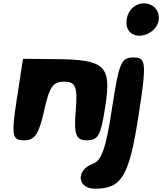

<svg xmlns="http://www.w3.org/2000/svg" viewBox="-20 -897 979 1159"><path d="M656 -242C620 -4 593 73 542 91C436 129 445 242 553 242C716 242 760 167 817 -204C866 -521 862 -550 786 -550C711 -550 699 -521 656 -242ZM81 -296C48 -79 53 -50 125 -50C190 -50 214 -85 246 -227C278 -373 299 -404 368 -404C437 -404 449 -373 437 -227C425 -85 439 -50 504 -50C574 -50 589 -79 616 -258C653 -500 615 -538 315 -540L119 -542ZM758 -821C738 -783 738 -734 760 -708C814 -644 943 -704 939 -792C936 -888 805 -909 758 -821Z"/></svg>

Font: Hussar Skorodowane
Style: Ky
Weight: 700
Foundry: Cannot Into Space Fonts
Version: Version 0.892